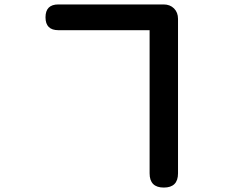

<svg xmlns="http://www.w3.org/2000/svg" viewBox="-20 -797 1020 865"><path d="M718 48Q654 48 654 -16V-661H243Q185 -661 185 -719Q185 -777 243 -777H483H717Q746 -777 764 -759Q782 -741 782 -712V-16Q782 48 718 48Z"/></svg>

Font: GenSenRounded TW B
Style: Regular
Weight: 700
Version: Version 1.501;PS 1;hotconv 16.6.51;makeotf.lib2.5.65220